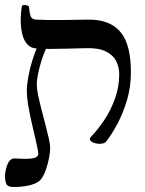

<svg xmlns="http://www.w3.org/2000/svg" viewBox="-37 -671 582 773"><path d="M391 -102Q385 -94 371.5 -92.5Q358 -91 345.5 -94.5Q333 -98 327 -105Q321 -112 330 -121Q357 -149 383 -188Q409 -227 426 -274Q443 -321 443 -372Q443 -400 431 -424.5Q419 -449 389 -464Q359 -479 306 -477Q263 -476 228.5 -475Q194 -474 165 -474Q136 -474 109 -476Q88 -477 74 -491.5Q60 -506 53.5 -530.5Q47 -555 46.5 -585Q46 -615 51 -646Q52 -650 59 -650.5Q66 -651 73 -649Q80 -647 80 -641Q82 -616 87 -604.5Q92 -593 108 -592Q132 -591 157 -590.5Q182 -590 219 -590.5Q256 -591 314 -592Q361 -593 394.5 -580Q428 -567 449 -541Q470 -515 480 -475Q490 -435 490 -381Q490 -320 474 -267Q458 -214 435.5 -172Q413 -130 391 -102ZM19 82Q-6 82 -11.5 69.5Q-17 57 -17 36Q-17 31 -15 19.5Q-13 8 -9 -4Q-5 -16 2.5 -24.5Q10 -33 20 -33Q33 -33 49.5 -32Q66 -31 81.5 -32Q97 -33 107 -37.5Q117 -42 117 -52Q117 -60 112.5 -81.5Q108 -103 101 -132Q94 -161 87 -193Q80 -225 75.5 -254Q71 -283 71 -305Q71 -329 77 -362Q83 -395 94 -430.5Q105 -466 120 -496L159 -497Q142 -464 131.5 -431.5Q121 -399 116 -373Q111 -347 111 -331Q111 -314 116.5 -287.5Q122 -261 130 -230Q138 -199 146 -168.5Q154 -138 159.5 -113.5Q165 -89 165 -75Q165 -59 160.5 -35.5Q156 -12 148 11.5Q140 35 128 51Q119 62 101 69Q83 76 61 79Q39 82 19 82Z"/></svg>

Font: Noto Rashi Hebrew
Style: Regular
Weight: 400
Version: Version 1.006